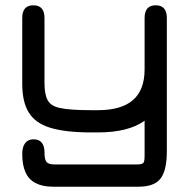

<svg xmlns="http://www.w3.org/2000/svg" viewBox="-20 -494 719 725"><path d="M503 211C503 211 503 211 503 211C542.5 211 570 201 586 180.5C602 160 610 125.5 610 77C610 77 610 -426 610 -426C610 -426 610 -426 610 -426C610 -458 596 -474 568 -474C568 -474 568 -474 568 -474C540 -474 526 -458 526 -426C526 -426 526 -232 526 -232C526 -232 526 -232 526 -232C526 -180.5 511.5 -142 482.5 -116.5C453.5 -91 409.5 -78 351 -78C351 -78 322 -78 322 -78C322 -78 322 -78 322 -78C272 -78 234.5 -80.5 210 -85.5C185 -90 168.5 -100 160.5 -115C152 -129.5 148 -151.5 148 -181C148 -181 148 -426 148 -426C148 -426 148 -426 148 -426C148 -458 134 -474 106 -474C106 -474 106 -474 106 -474C78 -474 64 -458 64 -426C64 -426 64 -178 64 -178C64 -178 64 -178 64 -178C64 -132.5 72 -96 88.5 -69.5C105 -42.5 132 -23 170 -11.5C207.5 0 258.5 6 322 6C322 6 351 6 351 6C351 6 351 6 351 6C426 6 484.5 -8.5 526 -38C526 -38 526 93 526 93C526 93 526 93 526 93C526 108.5 524.5 118 521 121.5C517.5 125 509.5 127 496 127C496 127 187 127 187 127C187 127 187 127 187 127C171.5 127 161 124 156 118C150.5 112 148 99.5 148 81C148 81 148 81 148 81C148 65 144.5 53 137.5 44.5C130.5 36 120 32 106 32C106 32 106 32 106 32C92.5 32 82 37 75 46.5C67.5 56 64 70 64 88C64 88 64 88 64 88C64 115.5 68 138.5 76.5 157C85 175.5 97.5 189 115 197.5C132 206.5 153.5 211 180 211C180 211 503 211 503 211Z"/></svg>

Font: Jura-Fortis-Bold
Style: Bold
Weight: 500
Designer: Daniel Johnson, Alexei Vanyashin, Mirko Velimirovic
Foundry: Daniel Johnson
Version: ""